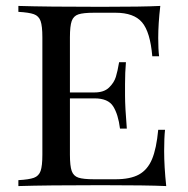

<svg xmlns="http://www.w3.org/2000/svg" viewBox="-20 -628 635 648"><path d="M541 0Q476 -3 322 -3Q137 -3 42 0V-20Q78 -22 94.5 -28Q111 -34 117 -51Q123 -68 123 -106V-502Q123 -540 117 -557Q111 -574 94.5 -580Q78 -586 42 -588V-608Q137 -605 322 -605Q462 -605 521 -608Q514 -548 514 -500Q514 -461 517 -438H494Q487 -520 459.5 -552.5Q432 -585 370 -585H297Q261 -585 244.5 -579.5Q228 -574 222 -557Q216 -540 216 -502V-316H299Q331 -316 348 -332.5Q365 -349 371 -368.5Q377 -388 382 -418H405Q402 -384 402 -344V-306Q402 -267 408 -194H385Q379 -242 362 -269Q345 -296 299 -296H216V-106Q216 -68 222 -51Q228 -34 244.5 -28.5Q261 -23 297 -23H370Q420 -23 449 -39Q478 -55 493 -90.5Q508 -126 514 -190H537Q534 -163 534 -118Q534 -66 541 0Z"/></svg>

Font: Playfair Display SC
Style: Regular
Weight: 400
Designer: Claus Eggers Sørensen
Foundry: Claus Eggers Sørensen
Version: Version 1.200; ttfautohint (v1.6)